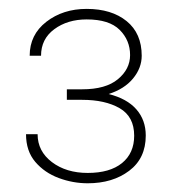

<svg xmlns="http://www.w3.org/2000/svg" viewBox="-20 -735 395 436"><path d="M131.8 -508.3V-532.2H166.5Q220.2 -532.2 247.8 -555.2Q275.4 -578.1 275.4 -609.9Q275.4 -643.6 251.7 -667.2Q228 -690.9 176.8 -690.9Q133.3 -690.9 103.3 -668.7Q73.2 -646.5 73.2 -608.4H47.4Q47.4 -656.2 85.2 -685.5Q123 -714.8 176.8 -714.8Q233.4 -714.8 267.6 -687Q301.8 -659.2 301.8 -608.4Q301.8 -580.6 282 -556.6Q262.2 -532.7 226.6 -521.5Q268.1 -511.2 289.6 -486.8Q311 -462.4 311 -427.2Q311 -375.5 273.4 -347.2Q235.8 -318.8 179.2 -318.8Q145.5 -318.8 113.3 -330.8Q81.1 -342.8 60.1 -367.4Q39.1 -392.1 39.1 -430.2H65.4Q65.4 -391.6 97.9 -366.9Q130.4 -342.3 179.2 -342.3Q229.5 -342.3 257.1 -364.7Q284.7 -387.2 284.7 -426.8Q284.7 -470.2 251.7 -489.3Q218.8 -508.3 166.5 -508.3Z"/></svg>

Font: Vazirmatn RD UI Thin
Style: Regular
Weight: 100
Designer: Saber Rastikerdar
Foundry: Saber Rastikerdar
Version: Version 33.003